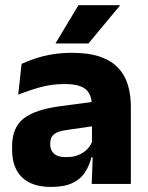

<svg xmlns="http://www.w3.org/2000/svg" viewBox="-20 -707 567 738"><path d="M332.5 0 337 -123 333.5 -130.5V-284L332.5 -304Q332.5 -345 308.5 -364.5Q284.5 -384 228 -384Q178.5 -384 134 -371.5Q89.5 -359 50 -343L63 -461.5Q86.5 -472.5 115.8 -482.2Q145 -492 180.5 -498Q216 -504 256.5 -504Q321 -504 364.5 -489Q408 -474 434 -446.5Q460 -419 471.5 -380.8Q483 -342.5 483 -296.5V0ZM176 11.5Q102.5 11.5 64.5 -25.5Q26.5 -62.5 26.5 -131V-144.5Q26.5 -217 71.2 -251.8Q116 -286.5 213.5 -299L345.5 -316.5L354.5 -224.5L237.5 -207.5Q202 -203 187.5 -191Q173 -179 173 -155.5V-152Q173 -129.5 187.5 -116.2Q202 -103 234 -103Q262 -103 282.2 -111.5Q302.5 -120 315.5 -133.8Q328.5 -147.5 335 -164.5L356.5 -102.5H331.5Q323.5 -70.5 306.8 -44.5Q290 -18.5 258.5 -3.5Q227 11.5 176 11.5ZM281.5 -687H440.5V-685L320 -540H194V-541.5Z"/></svg>

Font: Anek Telugu
Style: Bold
Weight: 700
Designer: Omkar Bhoir (Telugu), Yesha Goshar (Latin)
Foundry: Ek Type
Version: Version 1.003